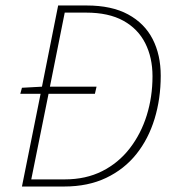

<svg xmlns="http://www.w3.org/2000/svg" viewBox="-20 -680 632 700"><path d="M54 -338 60 -360 133 -364 192 -660H296Q387 -660 447 -627.5Q507 -595 536.5 -537.5Q566 -480 566 -404Q566 -320 543.5 -246.5Q521 -173 477 -118Q433 -63 367 -31.5Q301 0 214 0H60L128 -338ZM94 -26H216Q293 -26 352.5 -56Q412 -86 453 -139Q494 -192 515 -259.5Q536 -327 536 -402Q536 -470 509.5 -522.5Q483 -575 429.5 -604.5Q376 -634 294 -634H216L162 -364H332L326 -338H157Z"/></svg>

Font: Source Sans 3 ExtraLight ExtraLight
Style: Italic
Weight: 250
Italic angle: -11°
Version: Version 3.052;hotconv 1.1.0;makeotfexe 2.6.0